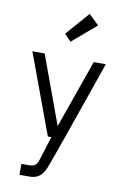

<svg xmlns="http://www.w3.org/2000/svg" viewBox="-106 -813 754 1125"><g transform="rotate(10 271.0 -250.0)"><path d="M41 -476H114L263 -70L406 -476H478Q283 86 249 175Q235 212 212.5 231Q190 250 150 250H92V185H135Q159 185 172 176.5Q185 168 192 146L238 0H217ZM212 -611 334 -750 394 -692 251 -570Z"/></g></svg>

Font: Biancoenero Regular
Style: Regular
Weight: 400
Designer: Riccardo Lorusso, Umberto Mischi
Foundry: Biancoenero Edizioni
Version: Version 0.000